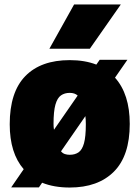

<svg xmlns="http://www.w3.org/2000/svg" viewBox="-20 -828 624 859"><path d="M494.5 -480.5Q560.5 -407 560.5 -273.5Q560.5 -131 489.5 -60Q418.5 11 292 11Q221.5 11 168.5 -10.5L154 10.5H30L86 -71Q23.5 -143 23.5 -272Q23.5 -416 93.2 -487.5Q163 -559 292 -559Q359.5 -559 411 -539L426 -560.5H550ZM292 -412.5Q269 -412.5 252.8 -401.2Q236.5 -390 228 -360Q219.5 -330 219.5 -273.5Q219.5 -259.5 221.5 -247.5L327.5 -400.5Q314.5 -412.5 292 -412.5ZM292 -135.5Q315.5 -135.5 331.5 -146.5Q347.5 -157.5 355.8 -187Q364 -216.5 364 -272Q364 -293 362 -308.5L253 -151Q260.5 -142 270.2 -138.8Q280 -135.5 292 -135.5ZM201 -610 311.5 -808H520.5L382 -610Z"/></svg>

Font: Encode Sans Semi Condensed Black
Style: Regular
Weight: 900
Width: 4
Designer: Multiple Designers
Foundry: Impallari Type
Version: Version 3.000; ttfautohint (v1.8.3) -l 8 -r 50 -G 200 -x 14 